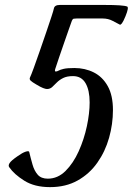

<svg xmlns="http://www.w3.org/2000/svg" viewBox="-20 -748 537 776"><path d="M182.1 8.3Q119.6 8.3 78.4 -17.6Q37.1 -43.5 17.6 -71.8Q12.2 -78.6 18.8 -88.9Q25.4 -99.1 50.3 -116.2Q70.8 -130.9 83.7 -135Q96.7 -139.2 98.1 -133.8Q104.5 -106.9 111.6 -82.3Q118.7 -57.6 132.6 -41.7Q146.5 -25.9 173.3 -25.9Q213.4 -25.9 244.9 -57.1Q276.4 -88.4 298.1 -136.7Q319.8 -185.1 331.1 -237.8Q342.3 -290.5 342.3 -334Q342.3 -383.3 325.7 -411.9Q309.1 -440.4 274.9 -440.4Q250.5 -440.4 235.1 -432.6Q219.7 -424.8 209.7 -414.6Q199.7 -404.3 190.9 -396.2Q182.1 -388.2 169.9 -388.2Q164.6 -388.2 154.3 -392.1Q144 -396 127.9 -405.8Q109.4 -416.5 103.8 -422.1Q98.1 -427.7 101.1 -434.6Q106 -444.8 116.7 -474.1Q127.4 -503.4 140.6 -541.5Q153.8 -579.6 166.5 -616.7Q179.2 -653.8 188 -680.7Q196.8 -707.5 197.8 -713.9Q200.7 -728 221.7 -728H402.3Q478 -728 493.7 -721.7Q502 -718.8 487.3 -682.6Q478 -660.2 472.7 -653.6Q467.3 -647 464.4 -648.4Q453.1 -653.8 435.3 -663.6Q417.5 -673.3 394.5 -673.3H289.6Q282.2 -673.3 277.8 -672.4Q273.4 -671.4 270.5 -664.1Q269 -660.6 260.7 -636.7Q252.4 -612.8 241 -580.3Q229.5 -547.9 219.2 -517.1Q209 -486.3 203.1 -468.8Q200.2 -459 205.1 -459Q210.4 -459 216.8 -462.6Q223.1 -466.3 237.3 -469.7Q251.5 -473.1 280.8 -473.1Q323.7 -473.1 359.1 -455.3Q394.5 -437.5 415.5 -399.9Q436.5 -362.3 436.5 -303.2Q436.5 -246.6 420.9 -191.2Q405.3 -135.7 373.5 -90.6Q341.8 -45.4 293.9 -18.6Q246.1 8.3 182.1 8.3Z"/></svg>

Font: Dai Banna SIL Medium
Style: Italic
Weight: 500
Italic angle: -11°
Designer: Victor Gaultney
Foundry: SIL International
Version: Version 4.000